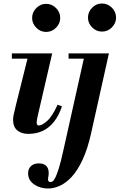

<svg xmlns="http://www.w3.org/2000/svg" viewBox="-20 -756 685 1100"><path d="M244 -573Q212 -573 188 -597Q164 -621 164 -653Q164 -686 188 -710Q212 -734 244 -734Q277 -734 301 -710Q325 -686 325 -653Q325 -621 301 -597Q277 -573 244 -573ZM142 11Q103 11 79 -9Q55 -29 55 -70Q55 -82 58 -97.5Q61 -113 71 -153L145 -450H279L195 -87Q192 -73 191 -65Q190 -57 190 -54Q190 -37 203 -37Q220 -37 249.5 -62.5Q279 -88 310 -156L335 -147Q317 -93 289 -58Q261 -23 224.5 -6Q188 11 142 11ZM48 -420V-450H222V-420ZM255 324Q209 324 175 300Q141 276 141 237Q141 211 157.5 195.5Q174 180 203 180Q229 180 244 193.5Q259 207 259 236Q259 248 257 256.5Q255 265 255 272Q255 287 271 287Q275 287 281.5 283Q288 279 296.5 262.5Q305 246 316.5 210Q328 174 342 110L467 -450H604L503 3Q482 98 452.5 160.5Q423 223 389.5 258.5Q356 294 321.5 309Q287 324 255 324ZM373 -420V-450H592V-420ZM563.9 -575Q532 -575 508 -599Q484 -623 484 -654.9Q484 -688 508 -712Q532 -736 563.9 -736Q597 -736 621 -712Q645 -688 645 -654.9Q645 -623 621 -599Q597 -575 563.9 -575Z"/></svg>

Font: Libre Bodoni
Style: Italic
Weight: 400
Italic angle: -13°
Designer: Pablo Impallari, Rodrigo Fuenzalida
Foundry: Impallari Type
Version: Version 2.005;gftools[0.9.23]